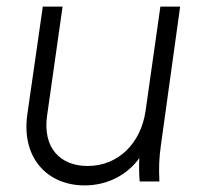

<svg xmlns="http://www.w3.org/2000/svg" viewBox="-20 -551 613 583"><path d="M237 12C305 12 366 -19 403 -71C402 -49 402 -27 404 0H464C462 -42 463 -72 469 -113L527 -531H467L422 -214C408 -117 340 -47 246 -47C164 -47 109 -101 123 -200L170 -531H110L63 -204C44 -69 126 12 237 12Z"/></svg>

Font: Mluvka Light
Style: Italic
Weight: 300
Italic angle: -8°
Designer: Modified by Jiří Krblich, Original typeface by Gumpita Rahayu
Foundry: Gumpita Rahayu & Jiří Krblich
Version: Version 2.000;Glyphs 3.1.1 (3134)